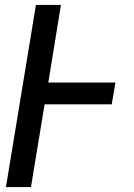

<svg xmlns="http://www.w3.org/2000/svg" viewBox="-20 -755 540 775"><path d="M4 0 125 -735H226L175 -422H446L431 -334H160L105 0Z"/></svg>

Font: Iosevka Term Curly SmBd Obl
Style: Regular
Weight: 600
Italic angle: -9°
Designer: Belleve Invis
Foundry: Belleve Invis
Version: Version 32.3.0